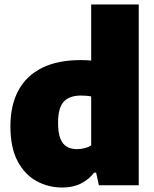

<svg xmlns="http://www.w3.org/2000/svg" viewBox="-20 -828 688 858"><path d="M258 10Q196.5 10 143.8 -18.5Q91 -47 58.8 -107.5Q26.5 -168 26.5 -263.5Q26.5 -357.5 62.2 -423.8Q98 -490 168 -524.8Q238 -559.5 341 -559.5Q353.5 -559.5 365.5 -559Q377.5 -558.5 387.5 -557.5V-808H600V0H422L409.5 -56.5H400.5Q378 -26.5 342.2 -8.2Q306.5 10 258 10ZM324 -161.5Q341 -161.5 358 -165.8Q375 -170 387.5 -178.5V-397Q378 -399 365.8 -400Q353.5 -401 341.5 -401Q290.5 -401 265 -373.8Q239.5 -346.5 239.5 -279.5Q239.5 -233.5 250 -208Q260.5 -182.5 279.5 -172Q298.5 -161.5 324 -161.5Z"/></svg>

Font: Encode Sans Condensed Thin Black
Style: Regular
Weight: 900
Version: Version 3.002